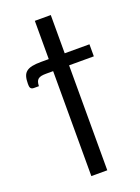

<svg xmlns="http://www.w3.org/2000/svg" viewBox="-157 -743 707 972"><g transform="rotate(-20 197.0 -257.0)"><path d="M160.2 -469.2V-675.3H246.1V-469.2H379.4V-404.3H246.1V161.1H160.2V-404.3H122.1Q106.4 -404.3 96.2 -402.1Q85.9 -399.9 79.3 -394.5Q72.8 -389.2 69.8 -380.1Q66.9 -371.1 66.4 -357.4H39.1Q31.7 -357.4 27.3 -360.1Q22.9 -362.8 21 -366.9Q19 -371.1 18.6 -376.5Q18.1 -381.8 18.1 -387.2Q18.1 -410.6 22.7 -426.3Q27.3 -441.9 38.8 -451.4Q50.3 -460.9 69.8 -465.1Q89.4 -469.2 118.7 -469.2Z"/></g></svg>

Font: Carlito
Style: Regular
Weight: 400
Designer: Lukasz Dziedzic
Foundry: tyPoland Lukasz Dziedzic
Version: Version 1.103; Beta1; all basic design good, some composites